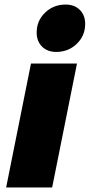

<svg xmlns="http://www.w3.org/2000/svg" viewBox="-20 -823 394 843"><path d="M318 -544 209 0H7L116 -544ZM354 -718Q354 -666 317 -630.5Q280 -595 227 -595Q188 -595 164.5 -618.5Q141 -642 141 -680Q141 -732 178 -767.5Q215 -803 268 -803Q307 -803 330.5 -779.5Q354 -756 354 -718Z"/></svg>

Font: Gontserrat ExtraBold
Style: Italic
Weight: 800
Italic angle: -11.3°
Designer: Julieta Ulanovsky
Foundry: Julieta Ulanovsky
Version: Version 6.001